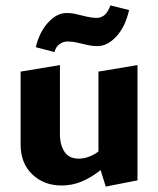

<svg xmlns="http://www.w3.org/2000/svg" viewBox="-20 -676 583 708"><path d="M207 8Q142 8 99 -33Q56 -74 56 -143V-412L201 -436V-182Q201 -141 218 -116Q235 -91 270 -91Q287 -91 305 -97Q323 -103 339 -114.5Q355 -126 366 -142L403 -101Q375 -67 343.5 -43Q312 -19 278.5 -5.5Q245 8 207 8ZM370 12 343 -74V-412L487 -436V-11ZM181 -484 112 -502Q125 -557 157 -592.5Q189 -628 226 -628Q244 -628 262.5 -623.5Q281 -619 300.5 -614.5Q320 -610 336 -610Q354 -610 366.5 -621.5Q379 -633 387 -656L456 -639Q442 -577 409 -541.5Q376 -506 340 -506Q320 -506 301 -510.5Q282 -515 264.5 -519Q247 -523 230 -523Q212 -523 198.5 -512.5Q185 -502 181 -484Z"/></svg>

Font: Ysabeau ExtraBold
Style: Regular
Weight: 800
Designer: Christian Thalmann (Catharsis Fonts)
Version: Version 2.002